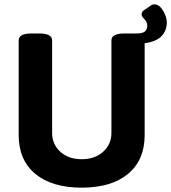

<svg xmlns="http://www.w3.org/2000/svg" viewBox="-20 -856 788 884"><path d="M748 -753Q748 -715 723.5 -689.5Q699 -664 646 -657V-234Q646 -119 569.5 -55.5Q493 8 356 8Q219 8 142.5 -55.5Q66 -119 66 -234V-670Q66 -702 126 -702H160Q220 -702 220 -670V-244Q220 -192 257.5 -157.5Q295 -123 356 -123Q417 -123 455 -157.5Q493 -192 493 -244V-670Q493 -702 553 -702H611Q637 -702 647.5 -711.5Q658 -721 658 -738Q658 -755 645 -767.5Q632 -780 632 -790Q632 -802 643 -809L675 -831Q681 -836 691 -836Q707 -836 720 -821.5Q733 -807 740.5 -787.5Q748 -768 748 -753Z"/></svg>

Font: Asap
Style: Bold
Weight: 700
Designer: Pablo Cosgaya
Foundry: Omnibus-Type
Version: Version 3.001; ttfautohint (v1.8.3)